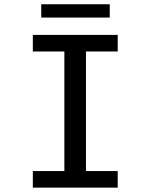

<svg xmlns="http://www.w3.org/2000/svg" viewBox="-20 -860 690 880"><path d="M130.5 0V-76H275V-624H130.5V-700H519.5V-624H374V-76H519.5V0ZM169 -779.5V-840.5H483V-779.5Z"/></svg>

Font: Trispace
Style: Regular
Weight: 400
Designer: Tyler Finck
Foundry: Etcetera Type Company
Version: Version 1.210; ttfautohint (v1.8.3)